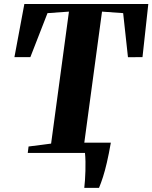

<svg xmlns="http://www.w3.org/2000/svg" viewBox="-20 -763 760 958"><path d="M400.5 174.5Q402.5 158 404 136Q405.5 114 406.2 90Q407 66 406.5 42.8Q406 19.5 404 0L370.5 -51H533Q523 6.5 513.2 48.2Q503.5 90 493.8 120.2Q484 150.5 474 174.5ZM118.5 0 122.5 -32 235 -46.5 324 -705 217 -697.5 131.5 -478H52L101.5 -743H720L691 -478L618.5 -477.5L594.5 -697.5L489 -705L400 -46.5L521.5 -32L518.5 0Z"/></svg>

Font: Merriweather 96pt ExtraBold
Style: Italic
Weight: 800
Italic angle: -7.8°
Version: Version 2.101